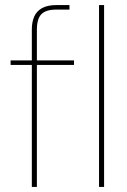

<svg xmlns="http://www.w3.org/2000/svg" viewBox="-20 -740 502 760"><path d="M106 0V-623Q106 -653 115.5 -674.5Q125 -696 146.5 -708Q168 -720 205 -720H255V-702H202Q162 -702 144 -684Q126 -666 126 -622V0ZM22 -483V-501H273V-483ZM372 0V-720H392V0Z"/></svg>

Font: DM Sans 17pt Thin
Style: Regular
Weight: 250
Version: Version 4.004;gftools[0.9.30]